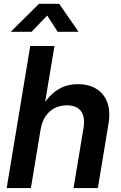

<svg xmlns="http://www.w3.org/2000/svg" viewBox="-20 -963 622 983"><path d="M187.5 -297.9 138.2 0H14.2L134.8 -727.5H258.8L202.6 -390.1H179.2Q203.6 -436.5 232.9 -468Q262.2 -499.5 298.3 -515.9Q334.5 -532.2 378.9 -532.2Q433.6 -532.2 472.7 -508.5Q511.7 -484.9 529.1 -439.5Q546.4 -394 535.2 -327.6L481 0H356.4L407.7 -308.1Q417 -364.7 394.3 -394.3Q371.6 -423.8 322.3 -423.8Q289.6 -423.8 261.5 -410.4Q233.4 -397 214.1 -369.1Q194.8 -341.3 187.5 -297.9ZM141.6 -800.3H36.1V-801.3L179.7 -943.4H283.2L381.3 -801.3V-800.3H275.4L221.7 -883.3Z"/></svg>

Font: Inter 28pt SemiBold
Style: Italic
Weight: 600
Italic angle: -9.3988°
Designer: Rasmus Andersson
Foundry: rsms
Version: Version 4.001;git-66647c0bb